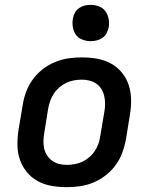

<svg xmlns="http://www.w3.org/2000/svg" viewBox="-20 -765 640 793"><path d="M255 8Q223 8 192 2.5Q161 -3 135 -17.5Q109 -32 90 -55.5Q71 -79 61.5 -107.5Q52 -136 52 -168Q52 -200 57 -232L74 -332Q78 -359 88 -386Q98 -413 115.5 -437Q133 -461 157 -479.5Q181 -498 208 -509Q235 -520 262.5 -524Q290 -528 318 -528Q350 -528 381 -522.5Q412 -517 438.5 -502.5Q465 -488 484 -464.5Q503 -441 512 -412.5Q521 -384 521.5 -352Q522 -320 516 -288L500 -188Q495 -161 485 -134Q475 -107 457.5 -83Q440 -59 416 -40.5Q392 -22 365.5 -11Q339 0 311 4Q283 8 255 8ZM256 -84Q272 -84 288.5 -87Q305 -90 320 -97Q335 -104 348.5 -115.5Q362 -127 371.5 -141.5Q381 -156 386.5 -171.5Q392 -187 394 -203L411 -303Q414 -320 414 -336.5Q414 -353 410.5 -368.5Q407 -384 399 -397Q391 -410 378.5 -419Q366 -428 350.5 -432Q335 -436 318 -436Q302 -436 285.5 -433Q269 -430 254 -423Q239 -416 225.5 -404.5Q212 -393 202.5 -378.5Q193 -364 187.5 -348.5Q182 -333 179 -317L163 -217Q160 -200 159.5 -183.5Q159 -167 162.5 -151.5Q166 -136 174.5 -123Q183 -110 195.5 -101Q208 -92 223.5 -88Q239 -84 256 -84ZM354 -595Q337 -595 320 -601.5Q303 -608 293.5 -621.5Q284 -635 281 -652.5Q278 -670 281 -688Q283 -701 289.5 -712.5Q296 -724 306.5 -731.5Q317 -739 329.5 -742Q342 -745 355 -745Q372 -745 389 -738.5Q406 -732 415.5 -718.5Q425 -705 428.5 -687.5Q432 -670 429 -652Q426 -639 420 -627.5Q414 -616 403 -608.5Q392 -601 379.5 -598Q367 -595 354 -595Z"/></svg>

Font: Iosevka Semibold Extended
Style: Italic
Weight: 600
Width: 7
Italic angle: -9°
Monospace: yes
Designer: Belleve Invis
Foundry: Belleve Invis
Version: Version 32.5.0; ttfautohint (v1.8.4)